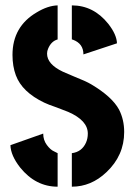

<svg xmlns="http://www.w3.org/2000/svg" viewBox="-20 -704 510 727"><path d="M19.5 -154.3 143.6 -198.2Q143.6 -173.8 157.2 -155.3Q170.9 -136.7 184.6 -130.9L198.2 -124V2.9Q115.2 2.9 56.6 -69.3Q20.5 -115.2 19.5 -154.3ZM27.3 -496.1Q27.3 -603.5 119.1 -657.2Q161.1 -682.6 198.2 -683.6V-554.7Q173.8 -547.9 162.1 -519.5Q158.2 -510.7 158.2 -501Q158.2 -460.9 217.8 -432.6Q230.5 -426.8 258.8 -415Q305.7 -396.5 325.2 -384.8Q404.3 -337.9 430.7 -289.1Q450.2 -251 450.2 -204.1Q450.2 -115.2 382.8 -51.8Q325.2 2.9 252 2.9V-124Q290 -128.9 305.7 -164.1Q312.5 -179.7 312.5 -198.2Q312.5 -248 238.3 -280.3Q224.6 -286.1 195.3 -296.9Q161.1 -308.6 147.5 -315.4Q63.5 -355.5 40 -418.9Q27.3 -453.1 27.3 -496.1ZM252 -554.7V-683.6Q334 -683.6 389.6 -614.3Q421.9 -573.2 422.9 -540L295.9 -498Q295.9 -539.1 255.9 -553.7Q252 -554.7 252 -554.7Z"/></svg>

Font: Post No Bills Colombo ExtraBold
Style: Regular
Weight: 800
Designer: Kosala Senevirathne, Siva Puranthara, Lasantha Premarathna, Tharique Azeez
Foundry: Mooniak
Version: Version 1.220 ; ttfautohint (v1.6)